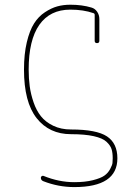

<svg xmlns="http://www.w3.org/2000/svg" viewBox="-20 -550 540 801"><path d="M276.4 9.8Q185.5 9.8 132.8 -57.1Q80.1 -124 80.1 -259.8Q80.1 -324.2 91.8 -373.5Q103.5 -422.9 122.1 -452.1Q140.6 -481.4 167.5 -499Q194.3 -516.6 219.2 -523.4Q244.1 -530.3 273.4 -530.3Q322.3 -530.3 361.3 -518.6Q376 -514.6 385.3 -501Q394.5 -487.3 394.5 -470.7V-379.9Q394.5 -370.1 384.8 -370.1Q375 -370.1 375 -379.9V-488.3Q375 -493.2 370.1 -495.1Q328.1 -509.8 273.4 -509.8Q188.5 -509.8 144 -446.3Q99.6 -382.8 99.6 -259.8Q99.6 -222.7 104 -189.9Q108.4 -157.2 120.1 -123Q131.8 -88.9 150.9 -64.9Q169.9 -41 202.1 -25.4Q234.4 -9.8 276.4 -9.8Q382.8 -9.8 426.3 19Q469.7 47.9 469.7 110.4Q469.7 230.5 290 230.5Q223.6 230.5 161.1 206.1Q150.4 202.1 150.4 191.4Q150.4 187.5 153.8 185.1Q157.2 182.6 161.1 183.6Q225.6 210 290 210Q335 210 367.7 201.7Q400.4 193.4 415.5 182.6Q430.7 171.9 439.5 155.3Q448.2 138.7 449.2 130.4Q450.2 122.1 450.2 110.4Q450.2 86.9 445.3 71.8Q440.4 56.6 424.3 41.5Q408.2 26.4 371.1 18.1Q334 9.8 276.4 9.8Z"/></svg>

Font: Rounded-X Mgen+ 1mn thin
Style: Regular
Weight: 100
Designer: [Source Han Sans]
Ryoko NISHIZUKA  (kana & ideographs); Paul D. Hunt (Latin, Greek & Cyrillic); Wenlong ZHANG  (bopomofo
Version: Version 1.059.20150602